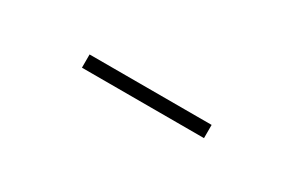

<svg xmlns="http://www.w3.org/2000/svg" viewBox="-0 -1027 501 327"><g transform="rotate(30 250.0 -863.0)"><path d="M130 -850V-876H370V-850Z"/></g></svg>

Font: Bodoni Moda 9pt SemiBold
Style: Regular
Weight: 600
Designer: Owen Earl
Foundry: indestructible type
Version: Version 2.005